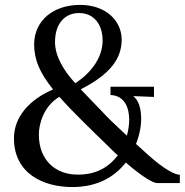

<svg xmlns="http://www.w3.org/2000/svg" viewBox="-20 -736 743 772"><path d="M547.4 -267.1C545.9 -304.2 537.1 -331.5 516.1 -349.6L599.1 -346.2V-387.2H424.3V-354C483.4 -351.6 499.5 -299.3 499.5 -253.9C499.5 -235.8 496.6 -213.9 490.2 -190.4C438.5 -238.3 412.6 -263.2 385.3 -293C357.9 -321.8 330.1 -349.6 304.7 -377C425.3 -438 469.2 -502.4 469.2 -576.2C469.2 -654.8 403.3 -716.3 302.2 -716.3C194.8 -716.3 118.7 -654.3 117.2 -559.1C117.2 -495.6 139.6 -443.4 193.4 -376.5C97.2 -335 36.1 -265.1 36.1 -180.2C36.1 -38.1 154.3 16.1 270.5 16.1C376 16.1 442.9 -27.8 485.8 -82.5C554.7 -22.5 597.2 0 610.4 0H703.1V-33.2C682.1 -33.2 637.7 -57.6 577.1 -111.8C558.1 -128.9 542 -143.6 526.9 -157.2C543.9 -200.2 548.8 -240.2 547.4 -267.1ZM425.3 -138.2C434.6 -128.4 444.3 -119.6 453.6 -111.3C419.9 -66.4 366.7 -30.3 283.2 -34.2C209.5 -36.6 136.2 -85.9 136.2 -195.3C136.2 -235.8 154.8 -309.1 218.8 -346.7C267.1 -291.5 335 -226.1 425.3 -138.2ZM201.2 -566.9C201.2 -642.6 242.2 -683.6 297.4 -683.6C358.4 -683.6 392.6 -637.2 392.6 -572.8C392.6 -514.2 357.4 -450.2 282.7 -401.4C235.8 -452.1 201.2 -510.3 201.2 -566.9Z"/></svg>

Font: Parastoo
Style: Regular
Weight: 400
Foundry: Saber Rastikerdar (saber.rastikerdar@gmail.com)
Version: Version 2.0.1